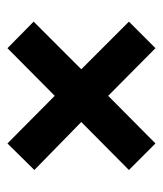

<svg xmlns="http://www.w3.org/2000/svg" viewBox="20 -562 447 528"><g transform="rotate(-90 244.0 -298.5)"><path d="M375 -95 244 -225 113 -95 40 -168 172 -299 40 -428 113 -502 244 -372 375 -502 448 -430 317 -299 448 -168Z"/></g></svg>

Font: Turret Road ExtraBold
Style: Regular
Weight: 800
Designer: Noponies
Foundry: Noponies
Version: Version 1.001; ttfautohint (v1.8)